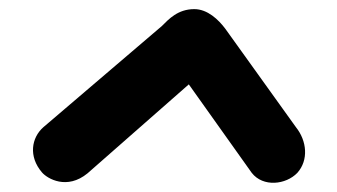

<svg xmlns="http://www.w3.org/2000/svg" viewBox="-20 -586 740 421"><path d="M406 -566C435 -566 459 -543 474 -523L629 -307C653 -277 657 -235 632 -207C607 -181 557 -175 532 -207L394 -401L172 -206C127 -169 84 -194 72 -208C42 -243 49 -284 75 -307L335 -529C350 -544 370 -566 406 -566Z"/></svg>

Font: SN Pro Heavy
Style: Italic
Weight: 800
Italic angle: -9°
Designer: Tobias Whetton
Foundry: Supernotes
Version: Version 1.001;Glyphs 3.2 (3249)